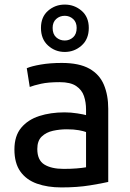

<svg xmlns="http://www.w3.org/2000/svg" viewBox="-20 -808 567 839"><path d="M248 11Q188 11 141.5 -5.5Q95 -22 69 -58.5Q43 -95 43 -155Q43 -214 72.5 -249.5Q102 -285 151.5 -301Q201 -317 262 -317Q290 -317 318 -312.5Q346 -308 356 -305V-329Q356 -361 347 -388Q338 -415 313 -432Q288 -449 241 -449Q191 -449 159.5 -442Q128 -435 110 -428L97 -510Q118 -519 158.5 -526Q199 -533 250 -533Q326 -533 370.5 -508Q415 -483 434 -437.5Q453 -392 453 -333V-13Q428 -7 373 2Q318 11 248 11ZM258 -70Q289 -70 314 -72Q339 -74 356 -77V-231Q346 -235 324.5 -239Q303 -243 272 -243Q241 -243 211.5 -236.5Q182 -230 162.5 -211.5Q143 -193 143 -157Q143 -108 174 -89Q205 -70 258 -70ZM263 -581Q221 -581 190 -609Q159 -637 159 -686Q159 -734 190 -761Q221 -788 263 -788Q305 -788 336.5 -761Q368 -734 368 -686Q368 -637 336.5 -609Q305 -581 263 -581ZM263 -631Q284 -631 299.5 -645Q315 -659 315 -686Q315 -711 299.5 -725Q284 -739 263 -739Q241 -739 225.5 -725Q210 -711 210 -686Q210 -659 225.5 -645Q241 -631 263 -631Z"/></svg>

Font: Ubuntu Sans Medium
Style: Regular
Weight: 500
Designer: Dalton Maag Ltd
Foundry: Dalton Maag Ltd
Version: Version 1.006; ttfautohint (v1.8.4.7-5d5b)